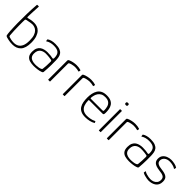

<svg xmlns="http://www.w3.org/2000/svg" viewBox="223 -1850 3000 3000"><g transform="rotate(45 1723.5 -350.0)"><path d="M229 6Q179 6 140 -3Q101 -12 94 -14Q81 -19 75 -23Q69 -27 67 -36Q65 -45 62 -65Q59 -82 57 -118Q55 -154 53.5 -199Q52 -244 51 -285Q50 -385 52.5 -492.5Q55 -600 63 -701Q63 -703 64 -705.5Q65 -708 70 -708H98Q103 -708 103.5 -705Q104 -702 104 -699Q103 -683 101.5 -657Q100 -631 98.5 -601Q97 -571 96 -543Q95 -515 94.5 -496Q94 -477 94 -472Q94 -463 98.5 -458.5Q103 -454 111 -458Q129 -464 163.5 -470Q198 -476 233 -476Q265 -476 298 -465Q331 -454 358 -426Q385 -398 402.5 -349Q420 -300 420 -224Q420 -103 369 -48.5Q318 6 229 6ZM227 -29Q270 -29 304 -47.5Q338 -66 358 -109.5Q378 -153 378 -228Q378 -295 364 -336Q350 -377 327 -399.5Q304 -422 278 -430.5Q252 -439 227 -439Q212 -439 187 -434.5Q162 -430 141 -425.5Q120 -421 112 -420Q107 -419 101.5 -415Q96 -411 95 -401Q94 -387 94 -351.5Q94 -316 94.5 -267.5Q95 -219 97 -167Q99 -115 103 -70Q104 -59 107.5 -54.5Q111 -50 118 -47Q135 -41 164 -35Q193 -29 227 -29Z M702 8Q654 8 614 -3Q574 -14 550.5 -45Q527 -76 527 -134Q527 -184 542.5 -216.5Q558 -249 584.5 -266.5Q611 -284 643 -291Q675 -298 705 -298Q740 -298 774 -294.5Q808 -291 826 -286Q843 -283 843 -310Q843 -382 809.5 -411.5Q776 -441 702 -441Q662 -441 628.5 -431.5Q595 -422 573 -406Q570 -404 567.5 -404Q565 -404 565 -407L561 -435Q560 -438 561.5 -439Q563 -440 564 -442Q588 -459 622.5 -468Q657 -477 702 -477Q764 -477 800.5 -462.5Q837 -448 855.5 -423.5Q874 -399 880 -366.5Q886 -334 887 -298Q888 -245 887.5 -202.5Q887 -160 885 -119.5Q883 -79 879 -35Q878 -30 873 -24.5Q868 -19 853 -14Q838 -8 819.5 -4Q801 0 781 2.5Q761 5 741 6.5Q721 8 702 8ZM705 -26Q715 -26 735 -27Q755 -28 777 -32Q799 -36 815.5 -43.5Q832 -51 834 -62Q839 -95 841 -141Q843 -187 843 -226Q843 -249 827 -252Q811 -255 776.5 -259.5Q742 -264 698 -264Q680 -264 657.5 -258.5Q635 -253 614.5 -239.5Q594 -226 581 -200.5Q568 -175 568 -134Q568 -94 586 -70Q604 -46 635.5 -36Q667 -26 705 -26Z M1170 -477Q1223 -477 1262 -464Q1264 -463 1267 -461.5Q1270 -460 1269 -456L1263 -431Q1262 -428 1260 -427Q1258 -426 1255 -428Q1237 -433 1216 -436Q1195 -439 1173 -439Q1157 -439 1136.5 -435.5Q1116 -432 1098.5 -427.5Q1081 -423 1074 -419Q1069 -416 1062.5 -412Q1056 -408 1056 -394V-6Q1056 -2 1055 -1Q1054 0 1051 0H1019Q1017 0 1015.5 -1Q1014 -2 1014 -5V-419Q1014 -433 1018 -438Q1022 -443 1030 -447Q1059 -461 1098 -469Q1137 -477 1170 -477Z M1492 -477Q1545 -477 1584 -464Q1586 -463 1589 -461.5Q1592 -460 1591 -456L1585 -431Q1584 -428 1582 -427Q1580 -426 1577 -428Q1559 -433 1538 -436Q1517 -439 1495 -439Q1479 -439 1458.5 -435.5Q1438 -432 1420.5 -427.5Q1403 -423 1396 -419Q1391 -416 1384.5 -412Q1378 -408 1378 -394V-6Q1378 -2 1377 -1Q1376 0 1373 0H1341Q1339 0 1337.5 -1Q1336 -2 1336 -5V-419Q1336 -433 1340 -438Q1344 -443 1352 -447Q1381 -461 1420 -469Q1459 -477 1492 -477Z M1644 -237Q1644 -284 1653 -327Q1662 -370 1683 -404Q1704 -438 1741.5 -457.5Q1779 -477 1837 -477Q1896 -477 1931.5 -459.5Q1967 -442 1985.5 -412.5Q2004 -383 2010 -347.5Q2016 -312 2016 -276Q2016 -241 2009.5 -234Q2003 -227 1991 -227H1697Q1695 -227 1690.5 -225Q1686 -223 1686 -214Q1687 -160 1702 -118.5Q1717 -77 1751.5 -53.5Q1786 -30 1841 -30Q1875 -30 1914 -37.5Q1953 -45 1982 -60Q1988 -64 1991.5 -64.5Q1995 -65 1998 -60L2006 -43Q2008 -40 2007 -38.5Q2006 -37 2003 -34Q1971 -15 1927.5 -5Q1884 5 1838 5Q1778 5 1740 -13.5Q1702 -32 1681 -65Q1660 -98 1652 -142Q1644 -186 1644 -237ZM1973 -282Q1973 -322 1962.5 -358.5Q1952 -395 1923 -418Q1894 -441 1837 -441Q1795 -441 1766.5 -425.5Q1738 -410 1721 -385Q1704 -360 1696.5 -331.5Q1689 -303 1687 -277Q1687 -269 1688.5 -265.5Q1690 -262 1698 -262H1953Q1963 -262 1968 -265.5Q1973 -269 1973 -282Z M2180 -603Q2180 -590 2175.5 -584Q2171 -578 2154 -578Q2138 -578 2132.5 -584Q2127 -590 2127 -603Q2127 -615 2132.5 -621Q2138 -627 2154 -627Q2172 -627 2176 -621Q2180 -615 2180 -603ZM2175 -5Q2175 0 2171 0H2138Q2134 0 2134 -5V-467Q2134 -472 2138 -472H2171Q2175 -472 2175 -467Z M2466 -477Q2519 -477 2558 -464Q2560 -463 2563 -461.5Q2566 -460 2565 -456L2559 -431Q2558 -428 2556 -427Q2554 -426 2551 -428Q2533 -433 2512 -436Q2491 -439 2469 -439Q2453 -439 2432.5 -435.5Q2412 -432 2394.5 -427.5Q2377 -423 2370 -419Q2365 -416 2358.5 -412Q2352 -408 2352 -394V-6Q2352 -2 2351 -1Q2350 0 2347 0H2315Q2313 0 2311.5 -1Q2310 -2 2310 -5V-419Q2310 -433 2314 -438Q2318 -443 2326 -447Q2355 -461 2394 -469Q2433 -477 2466 -477Z M2807 8Q2759 8 2719 -3Q2679 -14 2655.5 -45Q2632 -76 2632 -134Q2632 -184 2647.5 -216.5Q2663 -249 2689.5 -266.5Q2716 -284 2748 -291Q2780 -298 2810 -298Q2845 -298 2879 -294.5Q2913 -291 2931 -286Q2948 -283 2948 -310Q2948 -382 2914.5 -411.5Q2881 -441 2807 -441Q2767 -441 2733.5 -431.5Q2700 -422 2678 -406Q2675 -404 2672.5 -404Q2670 -404 2670 -407L2666 -435Q2665 -438 2666.5 -439Q2668 -440 2669 -442Q2693 -459 2727.5 -468Q2762 -477 2807 -477Q2869 -477 2905.5 -462.5Q2942 -448 2960.5 -423.5Q2979 -399 2985 -366.5Q2991 -334 2992 -298Q2993 -245 2992.5 -202.5Q2992 -160 2990 -119.5Q2988 -79 2984 -35Q2983 -30 2978 -24.5Q2973 -19 2958 -14Q2943 -8 2924.5 -4Q2906 0 2886 2.5Q2866 5 2846 6.5Q2826 8 2807 8ZM2810 -26Q2820 -26 2840 -27Q2860 -28 2882 -32Q2904 -36 2920.5 -43.5Q2937 -51 2939 -62Q2944 -95 2946 -141Q2948 -187 2948 -226Q2948 -249 2932 -252Q2916 -255 2881.5 -259.5Q2847 -264 2803 -264Q2785 -264 2762.5 -258.5Q2740 -253 2719.5 -239.5Q2699 -226 2686 -200.5Q2673 -175 2673 -134Q2673 -94 2691 -70Q2709 -46 2740.5 -36Q2772 -26 2810 -26Z M3102 -65Q3102 -68 3104 -68Q3106 -68 3109 -66Q3125 -55 3149.5 -47Q3174 -39 3199.5 -35Q3225 -31 3242 -31Q3275 -31 3304 -42.5Q3333 -54 3351.5 -78.5Q3370 -103 3370 -142Q3370 -186 3339 -203.5Q3308 -221 3241 -227Q3200 -232 3168 -243.5Q3136 -255 3117.5 -279.5Q3099 -304 3099 -343Q3099 -387 3122 -416.5Q3145 -446 3183 -461.5Q3221 -477 3264 -477Q3299 -477 3338.5 -468Q3378 -459 3400 -442Q3402 -440 3402 -439Q3402 -438 3401 -435L3394 -409Q3392 -404 3386 -409Q3368 -423 3332 -432Q3296 -441 3264 -441Q3207 -441 3174 -412.5Q3141 -384 3141 -345Q3141 -304 3173.5 -286.5Q3206 -269 3262 -264Q3297 -260 3324.5 -252.5Q3352 -245 3371.5 -232Q3391 -219 3400.5 -197.5Q3410 -176 3410 -143Q3410 -101 3395 -72.5Q3380 -44 3354 -27Q3328 -10 3297.5 -2.5Q3267 5 3236 5Q3222 5 3197 1Q3172 -3 3145.5 -10.5Q3119 -18 3101 -29Q3098 -31 3097 -32Q3096 -33 3097 -36Z"/></g></svg>

Font: Glory ExtraLight
Style: Regular
Weight: 250
Version: Version 1.011